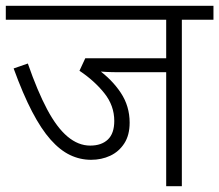

<svg xmlns="http://www.w3.org/2000/svg" viewBox="-20 -642 756 662"><path d="M607 -574V0H553V-393H390Q366 -393 346 -394Q326 -395 312 -397L316 -404Q366 -368 396.5 -322Q427 -276 427 -219Q427 -176 408.5 -147.5Q390 -119 360 -105Q330 -91 294 -91Q256 -91 221.5 -107.5Q187 -124 154.5 -160.5Q122 -197 90.5 -257.5Q59 -318 27 -406L76 -423Q109 -328 142.5 -265Q176 -202 213 -171Q250 -140 291 -140Q330 -140 352 -161Q374 -182 374 -225Q374 -278 339.5 -321Q305 -364 254 -398L274 -441H553V-574H0V-622H716V-574Z"/></svg>

Font: Noto Sans Devanagari Light
Style: Regular
Weight: 300
Version: Version 2.003